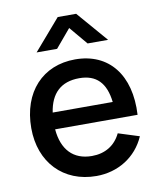

<svg xmlns="http://www.w3.org/2000/svg" viewBox="-87 -839 770 923"><g transform="rotate(-10 298.0 -377.5)"><path d="M228.5 -620 303 -708.5 377.5 -620H477.5L348 -770H258L128.5 -620ZM309.5 15C414 15 505.5 -40.5 547.5 -137L445 -169.5C418.5 -114 369.5 -83.5 304.5 -83.5C213.5 -83.5 160.5 -140.5 152 -240.5H554.5C565.5 -434 469.5 -555 304.5 -555C146.5 -555 40 -442.5 40 -265.5C40 -98.5 148 15 309.5 15ZM308.5 -462.5C391.5 -462.5 436.5 -417 447.5 -322H154.5C168 -413.5 219 -462.5 308.5 -462.5Z"/></g></svg>

Font: Manrope SemiBold
Style: Regular
Weight: 600
Designer: Mikhail Sharanda
Foundry: Mikhail Sharanda
Version: Version 4.505